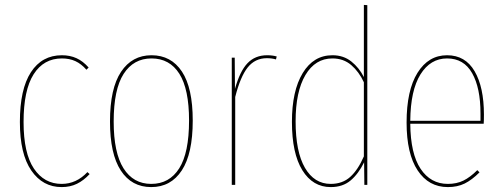

<svg xmlns="http://www.w3.org/2000/svg" viewBox="-20 -753 2046 782"><path d="M341 -478 332 -469Q311 -493 287 -504Q263 -515 232 -515Q158 -515 117 -450.5Q76 -386 76 -256Q76 -129 118 -66.5Q160 -4 231 -4Q291 -4 336 -52L345 -44Q321 -18 293.5 -4.5Q266 9 231 9Q154 9 107.5 -58.5Q61 -126 61 -256Q61 -390 106 -459Q151 -528 232 -528Q265 -528 291.5 -516Q318 -504 341 -478Z M765 -262Q765 -127 720.5 -59Q676 9 596 9Q516 9 472 -58.5Q428 -126 428 -258Q428 -393 473 -460.5Q518 -528 597 -528Q677 -528 721 -461.5Q765 -395 765 -262ZM443 -258Q443 -131 483 -67.5Q523 -4 596 -4Q670 -4 710 -67.5Q750 -131 750 -262Q750 -390 710.5 -452.5Q671 -515 597 -515Q524 -515 483.5 -452Q443 -389 443 -258Z M1107 -523 1104 -511Q1087 -516 1067 -516Q1019 -516 989 -478.5Q959 -441 938 -358V0H924V-518H936L937 -391Q957 -463 988 -495.5Q1019 -528 1068 -528Q1090 -528 1107 -523Z M1476 -732V0H1464L1463 -92Q1440 -45 1408 -18Q1376 9 1327 9Q1254 9 1211.5 -59.5Q1169 -128 1169 -257Q1169 -383 1213 -455.5Q1257 -528 1334 -528Q1379 -528 1411 -502.5Q1443 -477 1462 -439V-733ZM1462 -116V-418Q1442 -461 1410.5 -488Q1379 -515 1334 -515Q1264 -515 1224 -447.5Q1184 -380 1184 -259Q1184 -135 1222 -69.5Q1260 -4 1327 -4Q1375 -4 1406.5 -32.5Q1438 -61 1462 -116Z M1950 -249H1651Q1652 -127 1693 -65.5Q1734 -4 1804 -4Q1840 -4 1867.5 -17.5Q1895 -31 1924 -60L1933 -51Q1902 -20 1872.5 -5.5Q1843 9 1804 9Q1726 9 1681 -59Q1636 -127 1636 -254Q1636 -385 1680.5 -456.5Q1725 -528 1801 -528Q1875 -528 1913 -463Q1951 -398 1951 -286Q1951 -260 1950 -249ZM1937 -291Q1937 -395 1903 -455Q1869 -515 1801 -515Q1733 -515 1692.5 -450Q1652 -385 1651 -261H1937Z"/></svg>

Font: Fira Sans Compressed Hair
Style: Regular
Weight: 100
Width: 1
Designer: bBox Type GmbH & Carrois Corporate GbR & Edenspiekermann AG
Foundry: bBox Type GmbH & Carrois Corporate GbR & Edenspiekermann AG
Version: Version 4.301